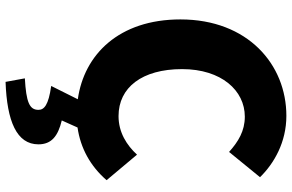

<svg xmlns="http://www.w3.org/2000/svg" viewBox="-204 -594 1074 707"><g transform="rotate(90 333.5 -241.0)"><path d="M282 276C427 271 512 235 512 155C512 107 482 83 424 69L450 11C526 0 592 -36 644 -96L550 -208C515 -170 468 -140 408 -140C303 -140 235 -226 235 -374C235 -519 314 -605 410 -605C463 -605 502 -581 540 -547L633 -661C582 -713 504 -758 407 -758C218 -758 52 -616 52 -368C52 -141 182 -13 346 10L297 108C368 118 385 134 385 155C385 188 357 200 269 205Z"/></g></svg>

Font: Noto Sans TC Black
Style: Regular
Weight: 900
Designer: Ryoko NISHIZUKA 西塚涼子 (kana, bopomofo & ideographs); Paul D. Hunt (Latin, Greek & Cyrillic); Sandoll Communications 산돌커뮤니
Foundry: Adobe
Version: Version 2.004;hotconv 1.0.118;makeotfexe 2.5.65603